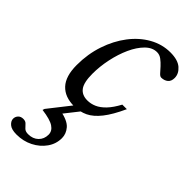

<svg xmlns="http://www.w3.org/2000/svg" viewBox="-225 -489 806 806"><g transform="rotate(45 178.5 -85.5)"><path d="M56 265Q26 265 12.5 253.2Q-1 241.5 -1 228Q-1 216 7.2 207Q15.5 198 30.5 198Q43.5 198 50.5 205.8Q57.5 213.5 65.5 221.5Q73.5 229.5 89.5 229.5Q117.5 229.5 134.8 212.8Q152 196 152 170Q152 148.5 131.5 134.8Q111 121 60.5 114.5L63.5 105.5L166 -25H202.5L97.5 108L114.5 63Q165.5 72.5 183.8 93.8Q202 115 202 140.5Q202 175 182 203.2Q162 231.5 129 248.2Q96 265 56 265ZM229 -397Q201.5 -397 178 -373.5Q154.5 -350 137.2 -312Q120 -274 110.5 -229Q101 -184 101 -141Q101 -89.5 117 -68Q133 -46.5 165 -46.5Q185.5 -46.5 205 -55Q224.5 -63.5 243.8 -83.5Q263 -103.5 281.5 -138H308.5Q282.5 -81 257 -48.8Q231.5 -16.5 203.8 -3.2Q176 10 142.5 10Q88 10 58.2 -22Q28.5 -54 28.5 -120Q28.5 -185.5 47.8 -242.8Q67 -300 100.2 -343.5Q133.5 -387 177.2 -411.5Q221 -436 269.5 -436Q314 -436 336 -416.8Q358 -397.5 358 -372.5Q358 -353 346.5 -343.5Q335 -334 317.5 -333.5Q310 -333 301 -343.2Q292 -353.5 281 -365.5Q270 -377.5 257.2 -387.2Q244.5 -397 229 -397Z"/></g></svg>

Font: Newsreader 16pt
Style: Italic
Weight: 400
Italic angle: -17°
Designer: Hugues Gentile
Foundry: Production Type
Version: Version 1.003